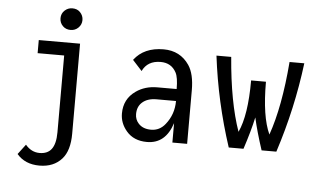

<svg xmlns="http://www.w3.org/2000/svg" viewBox="-60 -838 1877 1140"><g transform="rotate(5 879.0 -268.5)"><path d="M326.7 -742.2Q355.5 -742.2 372.6 -724.6Q392.1 -704.6 392.1 -677.7Q392.1 -650.9 372.6 -631.8Q353.5 -613.3 326.7 -613.3Q298.8 -613.3 280.8 -630.9Q261.2 -649.9 261.2 -677.7Q261.2 -705.6 280.8 -723.9Q300.3 -742.2 326.7 -742.2ZM77.6 147.9 122.6 88.4Q157.7 130.4 207 130.4Q253.9 130.4 277.3 100.1Q302.2 67.9 302.2 -0.5V-459H144V-537.1H390.1V-0.5Q390.1 100.6 345.7 150.4Q296.9 205.1 212.4 205.1Q126.5 205.1 77.6 147.9Z M1075.2 0H987.3V-115.7Q946.8 9.8 836.4 9.8Q757.3 9.8 713.4 -42Q673.8 -88.4 673.8 -146Q673.8 -232.4 742.7 -280.8Q796.4 -318.8 869.6 -318.8H984.9Q984.9 -387.2 969.7 -416Q940.9 -470.7 876.5 -470.7Q798.8 -470.7 768.1 -407.2L711.9 -468.8Q771 -546.9 887.7 -546.9Q986.8 -546.9 1040.5 -467.8Q1075.2 -416.5 1075.2 -319.3ZM987.3 -247.6Q930.7 -247.6 871.1 -247.6Q816.4 -247.6 785.2 -218.8Q757.8 -193.4 757.8 -149.9Q757.8 -117.2 779.3 -93.8Q805.7 -64.9 854 -64.9Q905.3 -64.9 938.5 -106.9Q987.3 -167.5 987.3 -247.6Z M1323.2 0Q1236.3 -264.6 1203.1 -537.1H1291Q1312.5 -268.6 1373 -97.7Q1420.9 -200.2 1420.9 -408.2H1509.3Q1509.3 -200.2 1557.1 -97.7Q1617.2 -268.6 1638.7 -537.1H1726.6Q1692.9 -264.6 1606.9 0H1519Q1483.4 -108.4 1464.8 -191.4Q1446.8 -108.4 1411.1 0Z"/></g></svg>

Font: Consola Mono
Style: Book
Weight: 400
Monospace: yes
Designer: Wojciech Kalinowski "wmk69" (wmk69@o2.pl)
Foundry: Wojciech Kalinowski "wmk69" (wmk69@o2.pl)
Version: Version 2.1.0